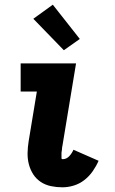

<svg xmlns="http://www.w3.org/2000/svg" viewBox="-20 -790 490 818"><path d="M246 8Q221 8 197 3Q173 -2 153.5 -15Q134 -28 121.5 -47.5Q109 -67 103 -90Q97 -113 97.5 -138Q98 -163 102 -188L137 -400H68V-520H304L246 -169Q245 -165 244.5 -161Q244 -157 244 -153.5Q244 -150 243 -146.5Q242 -143 242 -139Q242 -135 242 -131.5Q242 -128 242 -124Q242 -120 242 -116Q242 -112 246 -112H249Q256 -112 263 -115.5Q270 -119 275.5 -125Q281 -131 285.5 -138Q290 -145 293 -152L400 -105Q390 -82 375 -60.5Q360 -39 339.5 -23Q319 -7 294.5 0.5Q270 8 246 8ZM252 -576 122 -710 205 -770 320 -624Z"/></svg>

Font: Iosevka Etoile Heavy
Style: Italic
Weight: 900
Italic angle: -9°
Designer: Belleve Invis
Foundry: Belleve Invis
Version: Version 22.1.2; ttfautohint (v1.8.4)